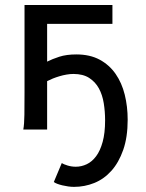

<svg xmlns="http://www.w3.org/2000/svg" viewBox="-20 -518 584 768"><path d="M73.2 0Q77.1 -20.5 77.6 -59.3Q78.1 -98.1 78.1 -148.9V-498H429.7V-422.4H168.5V-271.5Q188.5 -281.7 217 -291Q245.6 -300.3 285.6 -300.3Q339.8 -300.3 378.7 -279.3Q417.5 -258.3 442.4 -222.4Q467.3 -186.5 479 -139.2Q490.7 -91.8 490.7 -39.1Q490.7 30.8 472.9 81.5Q455.1 132.3 425.5 165.3Q396 198.2 357.2 213.9Q318.4 229.5 275.9 229.5Q265.1 229.5 252.9 227.8Q240.7 226.1 229.5 223.4Q218.3 220.7 209.2 217.3Q200.2 213.9 195.3 210L227.1 134.3Q234.4 139.2 250.2 144Q266.1 148.9 283.2 148.9Q305.7 148.9 326.9 138.9Q348.1 128.9 364.5 106.9Q380.9 85 390.6 49.6Q400.4 14.2 400.4 -36.6Q400.4 -71.8 395 -105.2Q389.6 -138.7 375.5 -164.6Q361.3 -190.4 336.7 -206.3Q312 -222.2 273.4 -222.2Q260.7 -222.2 246.3 -219.7Q231.9 -217.3 218 -213.1Q204.1 -209 191.4 -203.9Q178.7 -198.7 168.5 -193.4V0Z"/></svg>

Font: Andika FrenchTight
Style: Regular
Weight: 400
Designer: Victor Gaultney, Annie Olsen, Julie Remington, Don Collingsworth, Eric Hays, Becca Hirsbrunner
Foundry: SIL International
Version: Version 5.000 ; Dig1 Dig4Opn Dig7 LnSpcTght